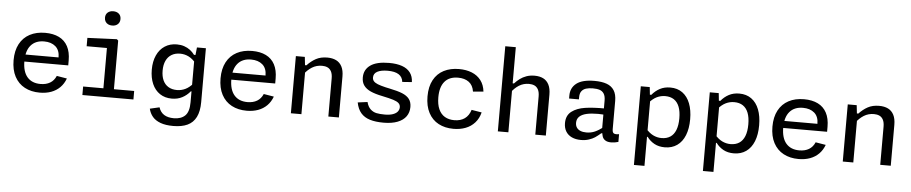

<svg xmlns="http://www.w3.org/2000/svg" viewBox="-49 -1142 8158 1719"><g transform="rotate(5 4030.0 -282.5)"><path d="M321 -525.7Q394 -525.7 445.6 -500.2Q497.2 -474.8 524.2 -424Q551.3 -373.2 551.3 -298.5V-253.3H131.8V-316.7H484.2L459 -294.8V-315.5Q459 -381.8 420.6 -415Q382.2 -448.2 317.8 -448.2Q241 -448.2 198.8 -399.4Q156.7 -350.7 156.7 -257.3Q156.7 -163 198.7 -114.3Q240.7 -65.7 317.8 -65.7Q368.2 -65.7 403.7 -86.7Q439.2 -107.7 457.5 -150.5L549.3 -135.2Q531.8 -87.5 499.1 -54.6Q466.3 -21.7 420.4 -4.8Q374.5 12 317.7 12Q240.2 12 182.1 -19Q124 -50 91.8 -110.4Q59.7 -170.8 59.7 -257.3Q59.7 -342.8 91.8 -403.2Q124 -463.5 182.9 -494.6Q241.8 -525.7 321 -525.7Z M882.7 0V-468.3L905.2 -438.5H700.5V-513.7L965 -524.8L977.3 -513V0ZM700.5 -76.5H1159.3V0H700.5ZM841.7 -707.3Q841.7 -737 860.9 -754.2Q880.2 -771.3 911.3 -771.3Q942.5 -771.3 961.8 -754.2Q981 -737 981 -707.3Q981 -677.5 961.8 -660.2Q942.5 -642.8 911.3 -642.8Q890.8 -642.8 875.1 -650.6Q859.3 -658.3 850.5 -673.1Q841.7 -687.8 841.7 -707.3Z M1504.2 -525.3Q1540.3 -525.3 1570.5 -515.1Q1600.7 -504.8 1623.8 -487.2Q1647 -469.5 1664.7 -445.5H1686.8V-369Q1652.8 -409.8 1616.8 -427.6Q1580.7 -445.3 1541 -445.3Q1496 -445.3 1463.7 -425.8Q1431.3 -406.3 1414.2 -369.4Q1397 -332.5 1397 -280.7Q1397 -230.3 1413.5 -193.8Q1430 -157.3 1462.1 -137.8Q1494.2 -118.2 1539.7 -118.2Q1579.5 -118.2 1615.5 -135.7Q1651.5 -153.2 1686.8 -194V-117.7H1665.2Q1634.7 -80.7 1593.8 -59.2Q1553 -37.7 1500.2 -37.7Q1438.3 -37.7 1393 -68Q1347.7 -98.3 1323.7 -153.2Q1299.7 -208 1299.7 -280.7Q1299.7 -354.7 1324.8 -409.9Q1349.8 -465.2 1396.1 -495.2Q1442.3 -525.3 1504.2 -525.3ZM1533.8 205.3Q1465.8 205.3 1419.6 188.2Q1373.3 171 1347.8 140.6Q1322.3 110.2 1312.7 69.2L1398.3 49.5Q1412.7 93.7 1446.6 114.7Q1480.5 135.7 1533.8 135.7Q1598.8 135.7 1634.9 100.7Q1671 65.7 1671 -19.2V-422.8H1675.7L1685.3 -513.7H1765.7V-29.2Q1765.7 53.8 1739.3 105.8Q1713 157.7 1661.8 181.5Q1610.7 205.3 1533.8 205.3Z M2181 -525.7Q2254 -525.7 2305.6 -500.2Q2357.2 -474.8 2384.2 -424Q2411.3 -373.2 2411.3 -298.5V-253.3H1991.8V-316.7H2344.2L2319 -294.8V-315.5Q2319 -381.8 2280.6 -415Q2242.2 -448.2 2177.8 -448.2Q2101 -448.2 2058.8 -399.4Q2016.7 -350.7 2016.7 -257.3Q2016.7 -163 2058.7 -114.3Q2100.7 -65.7 2177.8 -65.7Q2228.2 -65.7 2263.7 -86.7Q2299.2 -107.7 2317.5 -150.5L2409.3 -135.2Q2391.8 -87.5 2359.1 -54.6Q2326.3 -21.7 2280.4 -4.8Q2234.5 12 2177.7 12Q2100.2 12 2042.1 -19Q1984 -50 1951.8 -110.4Q1919.7 -170.8 1919.7 -257.3Q1919.7 -342.8 1951.8 -403.2Q1984 -463.5 2042.9 -494.6Q2101.8 -525.7 2181 -525.7Z M2669 0H2574.3V-513.7H2654.7L2664.3 -427H2669ZM2911 0V-342.3Q2911 -382 2898.5 -405.4Q2886 -428.8 2864.8 -438.3Q2843.7 -447.8 2815.5 -447.8Q2766 -447.8 2725.6 -422.8Q2685.2 -397.7 2652 -352.5V-440H2675.7Q2712 -479 2754.5 -502.2Q2797 -525.3 2856.3 -525.3Q2903.2 -525.3 2936.4 -508.8Q2969.7 -492.2 2987.7 -457.2Q3005.7 -422.2 3005.7 -367.7V0Z M3629.3 -372.5 3543.3 -366.3Q3538.7 -410.5 3504.3 -432.7Q3470 -454.8 3405.3 -454.8Q3345.2 -454.8 3311.9 -436.9Q3278.7 -419 3278.7 -383.5Q3278.7 -364 3290.4 -350.4Q3302.2 -336.8 3327.1 -326.7Q3352 -316.5 3398.7 -305.5Q3416.8 -301.8 3434.5 -297.8Q3509.2 -282.7 3551.1 -265.5Q3593 -248.3 3614.2 -220.7Q3635.5 -193 3635.5 -149Q3635.5 -100.2 3609.8 -64.1Q3584.2 -28 3533.2 -8.2Q3482.3 11.7 3408.2 11.7Q3334.8 11.7 3284.7 -3.8Q3234.5 -19.2 3203.9 -54.4Q3173.3 -89.7 3162 -148.8L3249.2 -160.2Q3260.3 -117.7 3283.9 -96.1Q3307.5 -74.5 3337.3 -68.1Q3367.2 -61.7 3412.3 -61.7Q3456.5 -61.7 3485.4 -72Q3514.3 -82.3 3527.8 -99.8Q3541.2 -117.2 3541.2 -138.3Q3541.2 -161 3525.6 -175.2Q3510 -189.5 3476.8 -200Q3443.7 -210.5 3375.8 -224.7Q3311 -237.8 3270.2 -256.3Q3229.5 -274.8 3208.7 -303.5Q3187.8 -332.2 3187.8 -375.2Q3187.8 -446 3243.7 -485.8Q3299.5 -525.7 3412.2 -525.7Q3480.5 -525.7 3528.2 -508.9Q3576 -492.2 3601.8 -458Q3627.7 -423.8 3629.3 -372.5Z M4035.8 12Q3959.2 12 3901.4 -18.8Q3843.7 -49.5 3811.7 -110.2Q3779.7 -170.8 3779.7 -257.8Q3779.7 -345.3 3812.3 -405.4Q3845 -465.5 3903.8 -495.6Q3962.7 -525.7 4040.8 -525.7Q4104.8 -525.7 4155.4 -505.5Q4206 -485.3 4237.2 -444.4Q4268.5 -403.5 4275 -343.3L4181.7 -335.5Q4172.8 -392.7 4135.2 -420.3Q4097.5 -448 4038.3 -448Q3959.2 -448 3918.1 -399.3Q3877 -350.7 3877 -257.8Q3877 -194 3896.2 -151Q3915.5 -108 3951.3 -86.8Q3987.2 -65.7 4036.7 -65.7Q4092.8 -65.7 4130.2 -92.2Q4167.5 -118.8 4183.7 -171.2L4275 -156.3Q4261.2 -101 4227.2 -63.2Q4193.3 -25.3 4144.4 -6.7Q4095.5 12 4035.8 12Z M4434.3 0V-765H4529V0ZM4771 0V-342.3Q4771 -382 4758.5 -405.4Q4746 -428.8 4724.8 -438.3Q4703.7 -447.8 4675.5 -447.8Q4626.3 -447.8 4586.2 -422.8Q4546.2 -397.7 4514 -352.5V-440H4540.8Q4564 -465.2 4588.8 -483.6Q4613.7 -502 4646.2 -513.7Q4678.8 -525.3 4719 -525.3Q4765.2 -525.3 4797.8 -508.8Q4830.3 -492.2 4848 -457.2Q4865.7 -422.2 4865.7 -367.7V0Z M5457.2 -363.2V-108.5Q5457.2 -89.5 5462.7 -80Q5468.2 -70.5 5481.1 -68Q5494 -65.5 5517.8 -69.2V0Q5484 10 5453.8 10Q5420.8 10 5401.8 -1.7Q5382.8 -13.3 5375.2 -32.6Q5367.5 -51.8 5367.5 -77.8L5362.5 -86.7V-357.5Q5362.5 -397.3 5348.6 -419.5Q5334.7 -441.7 5310 -449.8Q5285.3 -458 5248.2 -457.8Q5212.5 -457.5 5187.5 -449.8Q5162.5 -442 5147.8 -422.8Q5133 -403.5 5132.7 -370.7L5132.3 -348.5H5044.2V-375.3Q5044.2 -445 5096.2 -485.3Q5148.2 -525.7 5258 -525.7Q5323.2 -525.7 5367 -509.9Q5410.8 -494.2 5434 -458.3Q5457.2 -422.5 5457.2 -363.2ZM5315.2 -234.3Q5253.8 -234.3 5212 -224.7Q5170.2 -215 5147.8 -193.8Q5125.3 -172.5 5125.3 -137.8Q5125.3 -112.7 5137.1 -95.1Q5148.8 -77.5 5171.1 -68.4Q5193.3 -59.3 5224.3 -59.3Q5266 -59.3 5300.8 -74.8Q5335.7 -90.3 5375 -120.5L5377.5 -64H5358.8Q5327.5 -37.5 5306.2 -23.3Q5284.8 -9.2 5252.8 1.4Q5220.8 12 5181.8 12Q5134.3 12 5099.3 -4.4Q5064.3 -20.8 5045.5 -51.9Q5026.7 -83 5026.7 -126.5Q5026.7 -195.5 5073.5 -231.1Q5120.3 -266.7 5194.5 -277.7Q5268.7 -288.7 5373.8 -287.5L5399.3 -227.8Q5377.3 -230.8 5356.2 -232.6Q5335.2 -234.3 5315.2 -234.3Z M5769 193.3H5674.3V-513.7H5754.7L5764.3 -422.8H5769ZM5935.2 12Q5881.5 12 5841.9 -9.4Q5802.3 -30.8 5775.3 -67.8H5753.2V-144.3Q5787.2 -103.5 5823.2 -85.8Q5859.3 -68 5899 -68Q5945.3 -68 5977.4 -89Q6009.5 -110 6026.2 -152.2Q6043 -194.5 6043 -257.7Q6043 -319.8 6026.8 -361.4Q6010.5 -403 5978.8 -424.1Q5947 -445.2 5900.3 -445.2Q5860.5 -445.2 5824.5 -427.7Q5788.5 -410.2 5753.2 -369.3V-445.7H5774.8Q5805.3 -482.8 5845.8 -504.2Q5886.2 -525.7 5939.2 -525.7Q6003.3 -525.7 6048.4 -492.9Q6093.5 -460.2 6116.9 -400Q6140.3 -339.8 6140.3 -257.7Q6140.3 -174.2 6116.1 -113.6Q6091.8 -53 6045.7 -20.5Q5999.5 12 5935.2 12Z M6389 193.3H6294.3V-513.7H6374.7L6384.3 -422.8H6389ZM6555.2 12Q6501.5 12 6461.9 -9.4Q6422.3 -30.8 6395.3 -67.8H6373.2V-144.3Q6407.2 -103.5 6443.2 -85.8Q6479.3 -68 6519 -68Q6565.3 -68 6597.4 -89Q6629.5 -110 6646.2 -152.2Q6663 -194.5 6663 -257.7Q6663 -319.8 6646.8 -361.4Q6630.5 -403 6598.8 -424.1Q6567 -445.2 6520.3 -445.2Q6480.5 -445.2 6444.5 -427.7Q6408.5 -410.2 6373.2 -369.3V-445.7H6394.8Q6425.3 -482.8 6465.8 -504.2Q6506.2 -525.7 6559.2 -525.7Q6623.3 -525.7 6668.4 -492.9Q6713.5 -460.2 6736.9 -400Q6760.3 -339.8 6760.3 -257.7Q6760.3 -174.2 6736.1 -113.6Q6711.8 -53 6665.7 -20.5Q6619.5 12 6555.2 12Z M7141 -525.7Q7214 -525.7 7265.6 -500.2Q7317.2 -474.8 7344.2 -424Q7371.3 -373.2 7371.3 -298.5V-253.3H6951.8V-316.7H7304.2L7279 -294.8V-315.5Q7279 -381.8 7240.6 -415Q7202.2 -448.2 7137.8 -448.2Q7061 -448.2 7018.8 -399.4Q6976.7 -350.7 6976.7 -257.3Q6976.7 -163 7018.7 -114.3Q7060.7 -65.7 7137.8 -65.7Q7188.2 -65.7 7223.7 -86.7Q7259.2 -107.7 7277.5 -150.5L7369.3 -135.2Q7351.8 -87.5 7319.1 -54.6Q7286.3 -21.7 7240.4 -4.8Q7194.5 12 7137.7 12Q7060.2 12 7002.1 -19Q6944 -50 6911.8 -110.4Q6879.7 -170.8 6879.7 -257.3Q6879.7 -342.8 6911.8 -403.2Q6944 -463.5 7002.9 -494.6Q7061.8 -525.7 7141 -525.7Z M7629 0H7534.3V-513.7H7614.7L7624.3 -427H7629ZM7871 0V-342.3Q7871 -382 7858.5 -405.4Q7846 -428.8 7824.8 -438.3Q7803.7 -447.8 7775.5 -447.8Q7726 -447.8 7685.6 -422.8Q7645.2 -397.7 7612 -352.5V-440H7635.7Q7672 -479 7714.5 -502.2Q7757 -525.3 7816.3 -525.3Q7863.2 -525.3 7896.4 -508.8Q7929.7 -492.2 7947.7 -457.2Q7965.7 -422.2 7965.7 -367.7V0Z"/></g></svg>

Font: Monaspace Neon Var ExtraLight
Style: Regular
Weight: 200
Designer: Riley Cran and the Lettermatic Team
Version: Version 1.200 (Monaspace Neon Var)